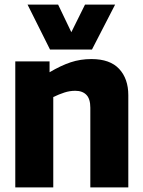

<svg xmlns="http://www.w3.org/2000/svg" viewBox="-20 -809 619 829"><path d="M46 0V-544H194V-497Q243 -526 285 -540Q327 -554 375 -554Q455 -554 494.5 -511.5Q534 -469 534 -398V0H370V-344Q370 -382 353 -399.5Q336 -417 305 -417Q281 -417 258 -409.5Q235 -402 210 -390V0ZM477 -789 377 -595H196L99 -789H231L288 -670L347 -789Z"/></svg>

Font: Georama
Style: Bold
Weight: 700
Designer: Jean-Baptiste Levee
Foundry: Production Type
Version: Version 1.000